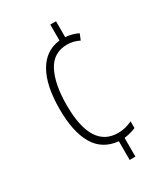

<svg xmlns="http://www.w3.org/2000/svg" viewBox="-183 -806 781 898"><g transform="rotate(-30 207.5 -357.0)"><path d="M271 -638Q290 -637 307.5 -632Q325 -627 339 -620L326 -588Q310 -596 293.5 -600Q277 -604 262 -604Q186 -604 152 -537.5Q118 -471 118 -359Q118 -126 263 -126Q284 -126 302.5 -131Q321 -136 339 -144V-108Q328 -103 312 -98.5Q296 -94 276 -91V10H245V-91Q161 -99 120.5 -167.5Q80 -236 80 -359Q80 -486 121 -557.5Q162 -629 240 -638V-724H271Z"/></g></svg>

Font: Noto Sans Myanmar UI ExtraCondensed ExtraLight
Style: Regular
Weight: 200
Width: 2
Designer: Monotype Design Team
Foundry: Monotype Imaging Inc.
Version: Version 2.103; ttfautohint (v1.8.4.7-5d5b)